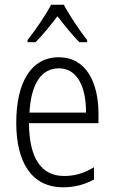

<svg xmlns="http://www.w3.org/2000/svg" viewBox="-20 -785 485 815"><path d="M251 -765H197C174 -721 129 -655 97 -615V-606H131C160 -634 195 -679 224 -716C253 -678 287 -636 317 -606H350V-615C323 -648 275 -719 251 -765ZM230 -542C111 -542 49 -434 49 -264C49 -99 112 10 248 10C299 10 340 -2 379 -23V-75C335 -49 297 -38 252 -38C154 -38 104 -115 103 -262H398V-303C398 -434 346 -542 230 -542ZM230 -495C310 -495 346 -412 345 -307H105C112 -432 157 -495 230 -495Z"/></svg>

Font: Noto Sans Hebrew Condensed Light
Style: Regular
Weight: 300
Width: 3
Designer: Monotype Design Team
Foundry: Monotype Imaging Inc.
Version: Version 2.004